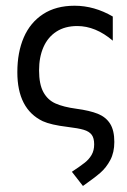

<svg xmlns="http://www.w3.org/2000/svg" viewBox="-20 -443 436 660"><path d="M39.6 -194.8Q39.6 -263.2 61.8 -314.5Q84 -365.7 128.2 -394.5Q172.4 -423.3 236.3 -423.3Q304.2 -423.3 367.7 -386.2V-303.2Q308.6 -353.5 245.6 -353.5Q203.6 -353.5 174.1 -334.5Q144.5 -315.4 129.4 -281Q114.3 -246.6 114.3 -201.2Q114.3 -153.3 129.2 -126.2Q144 -99.1 171.1 -87.2Q198.2 -75.2 241.7 -69.3Q288.6 -63 316.4 -51.8Q344.2 -40.5 358.6 -17.6Q373 5.4 373 44.9Q373 81.1 359.1 107.2Q345.2 133.3 325 150.9Q304.7 168.5 265.1 196.3L227.1 147.5Q257.3 127.4 271.7 116Q286.1 104.5 294.9 89.4Q303.7 74.2 303.7 53.2Q303.7 31.7 295.2 20.3Q286.6 8.8 267.8 3.2Q249 -2.4 211.9 -6.8Q154.8 -13.7 127 -26.4Q39.6 -68.4 39.6 -194.8Z"/></svg>

Font: NMS Futura Pro Book
Style: Regular
Weight: 400
Designer: Blend3rman
Version: Version 0.1